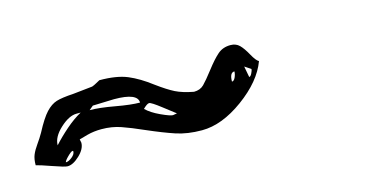

<svg xmlns="http://www.w3.org/2000/svg" viewBox="-30 -494 520 269"><g transform="rotate(-15 229.5 -359.5)"><path d="M21 -362Q31 -381 38.5 -389Q46 -397 54 -399.5Q62 -402 79 -403L107 -406Q110 -407 113.5 -409Q117 -411 119 -412Q144 -412 159.5 -405.5Q175 -399 192 -386Q207 -375 217 -370Q227 -365 243 -362Q252 -362 257.5 -367.5Q263 -373 273 -386Q283 -399 290.5 -405.5Q298 -412 309 -412Q317 -412 322 -407Q327 -402 332.5 -392Q338 -382 342 -380Q332 -353 300.5 -330Q269 -307 240 -307Q219 -307 202.5 -312.5Q186 -318 163 -328Q145 -336 132 -340.5Q119 -345 104 -345Q93 -345 83.5 -342.5Q74 -340 71 -339L72 -334Q72 -325 62.5 -316Q53 -307 45 -307Q41 -307 24 -313Q7 -319 2 -320Q2 -329 4.5 -335Q7 -341 12 -348Q17 -355 21 -362ZM131 -371Q153 -367 166 -367Q166 -381 132 -381L101 -380L95 -375Q109 -375 131 -371ZM329 -372 320 -378 323 -362Q325 -362 327 -366Q329 -370 329 -372ZM39 -339Q48 -349 59.5 -359Q71 -369 82 -375H76Q65 -375 52 -363Q39 -351 39 -339ZM298 -362Q301 -362 303 -366.5Q305 -371 305 -375Q298 -375 298 -362ZM206 -338 212 -339Q208 -342 194.5 -352.5Q181 -363 178 -363Q175 -363 169 -357Q176 -350 189 -344Q202 -338 206 -338ZM57 -326Q55 -326 49.5 -320.5Q44 -315 44 -313Q48 -313 53 -317Q58 -321 58 -325Q58 -326 57.5 -326Q57 -326 57 -326Z"/></g></svg>

Font: Cabin Sketch
Style: Regular
Weight: 400
Version: Version 1.100